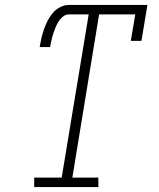

<svg xmlns="http://www.w3.org/2000/svg" viewBox="-20 -755 640 775"><path d="M118 0V-38H229L338 -697H258Q245 -697 233.5 -687.5Q222 -678 215 -666Q208 -654 203 -641.5Q198 -629 194 -616.5Q190 -604 187.5 -591Q185 -578 182 -565H140Q143 -583 147 -600.5Q151 -618 157 -635.5Q163 -653 171.5 -670Q180 -687 192.5 -702Q205 -717 222.5 -726Q240 -735 258 -735H575L551 -590H508L526 -697H380L272 -38H377V0Z"/></svg>

Font: Iosevka Etoile XLtObl
Style: Regular
Weight: 200
Italic angle: -9°
Designer: Belleve Invis
Foundry: Belleve Invis
Version: Version 15.5.2; ttfautohint (v1.8.4)